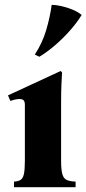

<svg xmlns="http://www.w3.org/2000/svg" viewBox="-20 -775 358 795"><path d="M233 -110Q233 -73 238 -54.5Q243 -36 256 -30Q269 -24 293 -23V0H38V-23Q55 -24 65 -30Q75 -36 79 -54.5Q83 -73 83 -110V-340Q83 -355 77.5 -360Q72 -365 61 -365Q53 -365 43.5 -363Q34 -361 23 -357L13 -380L231 -481L237 -475Q236 -460 234.5 -428.5Q233 -397 233 -349ZM194 -755Q210 -755 233 -750Q256 -745 279.5 -735.5Q303 -726 318 -713Q300 -683 271 -650Q242 -617 209 -588.5Q176 -560 143 -540L124 -549Q155 -596 171 -649.5Q187 -703 194 -755Z"/></svg>

Font: Bona Nova
Style: Bold
Weight: 700
Designer: Mateusz Machalski
Foundry: Capitalics
Version: Version 4.001; ttfautohint (v1.8.3)